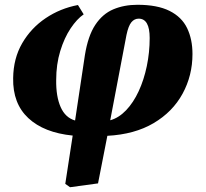

<svg xmlns="http://www.w3.org/2000/svg" viewBox="-20 -553 860 803"><path d="M273 230 253 216 284 14Q164 2 98.5 -59Q33 -120 35 -226Q36 -309 73 -372.5Q110 -436 171 -477Q232 -518 306 -532L330 -493Q302 -474 275.5 -434.5Q249 -395 232 -339.5Q215 -284 215 -218Q214 -150 233.5 -105.5Q253 -61 294 -49L335 -322Q348 -403 378.5 -449Q409 -495 454 -514Q499 -533 555 -533Q638 -533 689 -507.5Q740 -482 762.5 -435.5Q785 -389 785 -327Q785 -237 743.5 -161Q702 -85 622.5 -38Q543 9 429 15L390 214ZM441 -50Q477 -60 507.5 -92Q538 -124 560 -171.5Q582 -219 594 -276.5Q606 -334 606 -394Q606 -475 560 -475Q542 -475 529.5 -460Q517 -445 509 -407Z"/></svg>

Font: Literata 36pt ExtraBold
Style: Italic
Weight: 800
Italic angle: -2°
Designer: Latin by Veronika Burian and Jose Scaglione. Greek by Irene Vlachou. Cyrillic by Vera Evstafieva
Foundry: TypeTogether
Version: Version 3.002